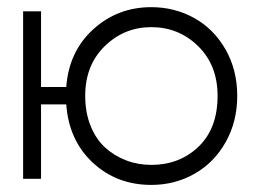

<svg xmlns="http://www.w3.org/2000/svg" viewBox="-20 -502 730 539"><path d="M404.8 -425.8Q328.6 -425.8 273.9 -372.3Q219.2 -318.8 219.2 -232.9Q219.2 -186.5 234.1 -149.2Q249 -111.8 274.9 -88.1Q300.8 -64.5 334 -51.8Q367.2 -39.1 404.8 -39.1Q483.9 -39.1 537.4 -90.3Q590.8 -141.6 590.8 -232.9Q590.8 -318.8 536.4 -372.3Q481.9 -425.8 404.8 -425.8ZM44.9 0V-470.2H95.2V-257.8H166Q173.3 -357.4 241.7 -419.7Q310.1 -481.9 404.8 -481.9Q469.7 -481.9 524.7 -451.7Q579.6 -421.4 612.8 -363.8Q646 -306.2 646 -232.9Q646 -160.6 613.5 -103Q581.1 -45.4 526.1 -14.2Q471.2 17.1 404.8 17.1Q307.6 17.1 240.5 -45.4Q173.3 -107.9 166 -209H95.2V0Z"/></svg>

Font: Kreadon Light
Style: Regular
Weight: 300
Designer: kohakuno
Foundry: StudioGnu
Version: Version 1.000;Glyphs 3.1.2 (3151)